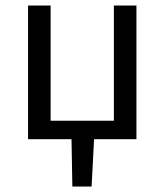

<svg xmlns="http://www.w3.org/2000/svg" viewBox="-20 -506 598 698"><path d="M82 0V-486H164V-67H394V-486H476V0H322L313 172H243L240 0Z"/></svg>

Font: CV Source Sans
Style: Regular
Weight: 400
Designer: Paul D. Hunt
Foundry: Adobe Systems Incorporated
Version: Version 3.001